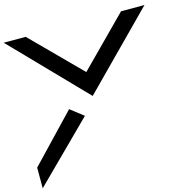

<svg xmlns="http://www.w3.org/2000/svg" viewBox="-137 -937 1274 1274"><g transform="rotate(-15 500.0 -300.0)"><path d="M305 -262 0 58V200L395 -192ZM0 -800 479 -306 967 -800H806L479 -470L151 -800Z"/></g></svg>

Font: splitfont
Style: Regular
Weight: 400
Monospace: yes
Version: Version 001.000